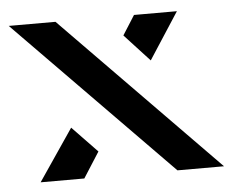

<svg xmlns="http://www.w3.org/2000/svg" viewBox="-41 -454 601 497"><g transform="rotate(-5 260.0 -205.0)"><path d="M324 -410.5 292 -360 357 -289.5 435.5 -410.5ZM-1.5 -410.5 401 0H522L120 -410.5ZM45.5 0H159L201.5 -66.5L136.5 -134Z"/></g></svg>

Font: Font.Observer
Style: Regular
Weight: 500
Italic angle: 9°
Version: Version 1.001;FEAKit 1.0